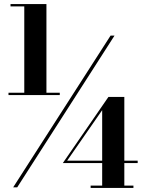

<svg xmlns="http://www.w3.org/2000/svg" viewBox="-20 -826 724 949"><path d="M45 100 526.5 -650H546L65 100ZM22 -356V-367.5H275.5V-356ZM428 103V91.5H485V-281.5L312 -32H660.5V-20H290.5L516 -347H594.5V91.5H639.5V103ZM100 -359.5V-794.5H32V-806H209.5V-359.5Z"/></svg>

Font: Bodoni Moda ExtraBold
Style: Regular
Weight: 800
Version: Version 2.005